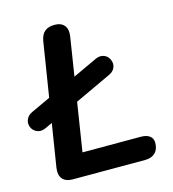

<svg xmlns="http://www.w3.org/2000/svg" viewBox="-131 -801 800 889"><g transform="rotate(-15 269.0 -356.5)"><path d="M109 0Q75 0 59.5 -18.5Q44 -37 49 -71L142 -654Q147 -684 164 -698.5Q181 -713 211 -713Q243 -713 258 -694.5Q273 -676 268 -643L184 -109H463Q491 -109 506 -97.5Q521 -86 521 -65Q521 -34 503.5 -17Q486 0 456 0ZM49 -262Q30 -253 14 -256.5Q-2 -260 -12 -271.5Q-22 -283 -24 -297.5Q-26 -312 -18.5 -326.5Q-11 -341 8 -350L354 -511Q373 -520 389 -516.5Q405 -513 414.5 -501.5Q424 -490 426.5 -475.5Q429 -461 421.5 -446.5Q414 -432 394 -423Z"/></g></svg>

Font: Nunito ExtraLight
Style: Bold Italic
Weight: 700
Italic angle: -9°
Version: Version 3.602